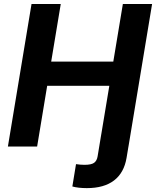

<svg xmlns="http://www.w3.org/2000/svg" viewBox="-20 -748 796 980"><path d="M349.3 203.8 368 89.8Q379.3 91.5 390.2 92.4Q401 93.3 411.1 93.3Q446 93.3 460.3 83Q474.7 72.6 478.3 49.5L496.8 -62.5H646L626 57.7Q613.1 134.2 561.9 173.2Q510.7 212.2 423.3 212.2Q401.4 212.2 382.5 210Q363.5 207.9 349.3 203.8ZM20.3 0 140.9 -727.5H290.1L241.3 -433.7H558.3L607.1 -727.5H756.3L635.7 0H486.5L538 -310H220.8L169.5 0Z"/></svg>

Font: Inter Variable
Style: Italic
Weight: 400
Italic angle: -9.39999°
Designer: Rasmus Andersson
Foundry: rsms
Version: Version 4.001;git-9221beed3